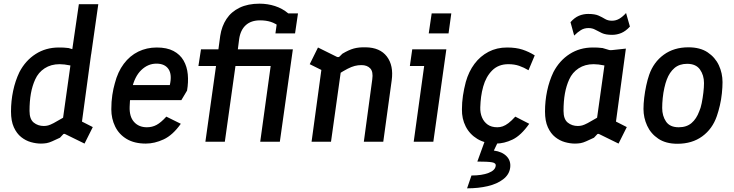

<svg xmlns="http://www.w3.org/2000/svg" viewBox="-20 -773 4002 1047"><path d="M367 -455 410 -750H516L477 -476ZM203 10Q177 10 148.5 2Q120 -6 95.5 -25.5Q71 -45 55.5 -79Q40 -113 40 -165Q40 -222 51.5 -277Q63 -332 86 -380Q119 -443 174.5 -478.5Q230 -514 301 -514Q315 -514 327 -513.5Q339 -513 354 -511L391 -500Q398 -499 407 -500L481 -508L427 -110L486 -80L441 10L337 -41Q328 -46 323 -39L307 -22Q281 -10 264.5 -2.5Q248 5 234 7.5Q220 10 203 10ZM219 -86Q231 -86 242.5 -89Q254 -92 273 -102Q292 -112 324 -131L364 -416Q330 -423 305 -423Q258 -423 223.5 -400.5Q189 -378 172 -340Q156 -305 148.5 -263Q141 -221 141 -168Q141 -123 164 -104.5Q187 -86 219 -86Z M775 10Q713 10 671 -15Q629 -40 608 -83Q587 -126 587 -177Q587 -219 592.5 -255Q598 -291 606 -318Q622 -381 655 -425Q688 -469 734 -491.5Q780 -514 835 -514Q890 -514 926 -495Q962 -476 981 -443Q1000 -410 1004 -367.5Q1008 -325 1000 -279L969 -227H669L679 -309H906Q919 -366 899 -396Q879 -426 833 -426Q787 -426 750.5 -391Q714 -356 699 -288Q695 -267 691.5 -246Q688 -225 687 -191Q685 -137 711 -108Q737 -79 781 -79Q810 -79 834 -92Q858 -105 887 -137L966 -98Q922 -36 872.5 -13Q823 10 775 10Z M1100 0 1158 -413H1062L1076 -504H1171L1181 -578Q1189 -630 1215 -669.5Q1241 -709 1286.5 -731Q1332 -753 1395 -753Q1439 -753 1479.5 -740Q1520 -727 1552 -700L1515 -621Q1482 -646 1456 -654Q1430 -662 1398 -662Q1349 -662 1320 -635.5Q1291 -609 1284 -559L1277 -504H1398L1384 -413H1264L1206 0ZM1399 0 1456 -413H1378L1392 -504H1577L1506 0ZM1482 -591 1497 -700H1605L1589 -591Z M1679 0 1740 -447 1788 -364 1669 -423 1714 -514 1817 -463Q1827 -459 1833 -466L1847 -480Q1882 -501 1909.5 -508.5Q1937 -516 1974 -515Q2052 -514 2089.5 -465Q2127 -416 2116 -335L2070 0H1964L2010 -340Q2016 -382 1999 -400Q1982 -418 1951 -418Q1932 -418 1914.5 -413.5Q1897 -409 1875.5 -398Q1854 -387 1821 -366L1842 -407L1785 0Z M2236 0 2293 -413H2215L2228 -504H2414L2343 0ZM2318 -591 2334 -700H2441L2426 -591Z M2684 10Q2625 10 2583 -15.5Q2541 -41 2519.5 -83.5Q2498 -126 2499 -177Q2499 -214 2504.5 -251Q2510 -288 2520 -326Q2536 -383 2567.5 -425Q2599 -467 2644 -490.5Q2689 -514 2745 -514Q2794 -514 2829 -502.5Q2864 -491 2896 -471L2862 -390Q2837 -405 2811 -414Q2785 -423 2752 -423Q2698 -423 2664 -389Q2630 -355 2615 -301Q2607 -272 2603.5 -245Q2600 -218 2599 -188Q2598 -157 2608.5 -132.5Q2619 -108 2639.5 -93.5Q2660 -79 2692 -79Q2707 -79 2721.5 -84Q2736 -89 2752.5 -101.5Q2769 -114 2790 -137L2866 -98Q2821 -34 2775 -12Q2729 10 2684 10ZM2527 254 2551 184Q2608 184 2644 170Q2680 156 2683 132Q2686 116 2663 112Q2640 108 2583 108L2632 -27L2697 -2L2673 48Q2718 54 2742.5 79Q2767 104 2762 142Q2757 179 2724 204.5Q2691 230 2640 242Q2589 254 2527 254Z M3115 10Q3089 10 3060.5 2Q3032 -6 3007.5 -25.5Q2983 -45 2967.5 -79Q2952 -113 2952 -165Q2952 -222 2963.5 -277Q2975 -332 2998 -380Q3031 -443 3086.5 -478.5Q3142 -514 3213 -514Q3227 -514 3239 -513.5Q3251 -513 3266 -511L3303 -500Q3310 -499 3319 -500L3393 -508L3339 -110L3398 -80L3353 10L3249 -41Q3240 -46 3235 -39L3219 -22Q3193 -10 3176.5 -2.5Q3160 5 3146 7.5Q3132 10 3115 10ZM3131 -86Q3143 -86 3154.5 -89Q3166 -92 3185 -102Q3204 -112 3236 -131L3276 -416Q3242 -423 3217 -423Q3170 -423 3135.5 -400.5Q3101 -378 3084 -340Q3068 -305 3060.5 -263Q3053 -221 3053 -168Q3053 -123 3076 -104.5Q3099 -86 3131 -86ZM3111 -579 3091 -652Q3113 -677 3137 -687Q3161 -697 3187 -697Q3224 -697 3244 -688Q3264 -679 3279.5 -669.5Q3295 -660 3317 -660Q3339 -660 3357.5 -671Q3376 -682 3394 -702L3415 -628Q3392 -603 3368 -593Q3344 -583 3318 -583Q3283 -583 3262.5 -592.5Q3242 -602 3226 -611Q3210 -620 3189 -620Q3166 -620 3148 -609Q3130 -598 3111 -579Z M3674 11Q3611 11 3570 -16.5Q3529 -44 3509 -87.5Q3489 -131 3489 -179Q3489 -207 3493 -240.5Q3497 -274 3504 -306.5Q3511 -339 3520 -365Q3544 -434 3599.5 -474.5Q3655 -515 3734 -515Q3798 -515 3839 -487.5Q3880 -460 3900 -417Q3920 -374 3920 -325Q3920 -298 3916.5 -264Q3913 -230 3905.5 -198Q3898 -166 3889 -140Q3865 -70 3809.5 -29.5Q3754 11 3674 11ZM3681 -79Q3724 -79 3751 -102Q3778 -125 3793 -166Q3801 -183 3806.5 -210.5Q3812 -238 3815.5 -267.5Q3819 -297 3819 -320Q3819 -363 3797 -394Q3775 -425 3727 -425Q3685 -425 3658 -402Q3631 -379 3616 -339Q3609 -321 3603 -294.5Q3597 -268 3594 -239Q3591 -210 3591 -184Q3591 -141 3612 -110Q3633 -79 3681 -79Z"/></svg>

Font: Finlandica Medium
Style: Italic
Weight: 500
Italic angle: -8°
Designer: Niklas Ekholm, Juho Hiilivirta, Jaakko Suomalainen
Foundry: Helsinki Type Studio
Version: Version 1.063